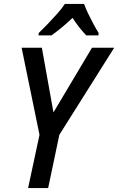

<svg xmlns="http://www.w3.org/2000/svg" viewBox="-20 -957 601 977"><path d="M123 0 181 -271 90 -714H193L252 -385L448 -714H561L282 -271L225 0ZM177 -789Q197 -808 222 -834Q247 -860 271 -887Q295 -914 310 -937H408Q416 -914 429 -887Q442 -860 456 -834Q470 -808 482 -789L481 -777H419Q403 -793 384.5 -816.5Q366 -840 349 -866Q321 -839 293.5 -816.5Q266 -794 242 -777H176Z"/></svg>

Font: Noto Sans SemiCondensed Medium
Style: Italic
Weight: 500
Width: 4
Italic angle: -12°
Designer: Monotype Design Team
Foundry: Monotype Imaging Inc.
Version: Version 2.013; ttfautohint (v1.8.4.7-5d5b)